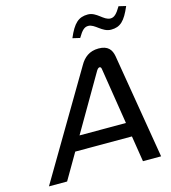

<svg xmlns="http://www.w3.org/2000/svg" viewBox="-126 -981 962 1083"><g transform="rotate(-15 354.5 -440.0)"><path d="M387 -612 25 0H131L219 -151H550L574 0H680L578 -612C571 -651 551 -679 496 -679C442 -679 409 -651 387 -612ZM266 -233 457 -561C465 -574 472 -575 474 -575C477 -575 484 -574 485 -561L537 -233ZM369 -773 412 -763C436 -804 451 -817 473 -817C512 -817 541 -763 593 -763C647 -763 675 -790 709 -870L667 -880C643 -839 627 -825 606 -825C566 -825 539 -880 487 -880C433 -880 403 -853 369 -773Z"/></g></svg>

Font: LT Wave Text Italic
Style: Regular
Weight: 400
Designer: Daniel Lyons
Version: Version 2.5 (Glyphs App)